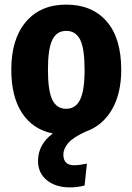

<svg xmlns="http://www.w3.org/2000/svg" viewBox="-20 -568 574 833"><path d="M255 103Q255 149 302 149Q322 149 357 142L347 237Q315 245 283 245Q222 245 183.5 214Q145 183 145 130Q145 59 209 11Q123 -6 76 -77Q29 -148 29 -266Q29 -399 92.5 -473.5Q156 -548 267 -548Q379 -548 442.5 -475.5Q506 -403 506 -265Q506 -162 465.5 -92.5Q425 -23 352 3Q297 28 276 52.5Q255 77 255 103ZM188 -266Q188 -174 207 -135Q226 -96 267 -96Q308 -96 327.5 -135.5Q347 -175 347 -265Q347 -357 328 -395.5Q309 -434 267 -434Q226 -434 207 -395Q188 -356 188 -266Z"/></svg>

Font: Fira Sans Condensed
Style: Bold
Weight: 700
Width: 3
Designer: bBox Type GmbH & Carrois Corporate GbR & Edenspiekermann AG
Foundry: bBox Type GmbH & Carrois Corporate GbR & Edenspiekermann AG
Version: Version 4.301